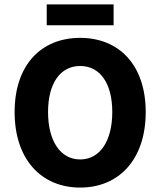

<svg xmlns="http://www.w3.org/2000/svg" viewBox="-20 -835 724 867"><path d="M191 -815V-721H493V-815ZM46 -329C46 -116 166 12 342 12C518 12 638 -116 638 -329C638 -541 518 -664 342 -664C166 -664 46 -542 46 -329ZM487 -329C487 -198 431 -115 342 -115C253 -115 197 -198 197 -329C197 -460 253 -537 342 -537C431 -537 487 -460 487 -329Z"/></svg>

Font: Cambridge Sans Bold
Style: Regular
Weight: 700
Version: Version 2.020;PS 002.020;hotconv 1.0.88;makeotf.lib2.5.64775